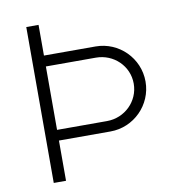

<svg xmlns="http://www.w3.org/2000/svg" viewBox="-78 -759 789 832"><g transform="rotate(-10 316.5 -343.0)"><path d="M92 0H146V-177H373C476 -177 560 -261 560 -364C560 -467 476 -551 373 -551H146V-686H92ZM366 -224H146V-503H366C444 -503 508 -442 508 -364C508 -286 444 -224 366 -224Z"/></g></svg>

Font: Chivo Light
Style: Regular
Weight: 300
Designer: Hector Gatti
Foundry: Omnibus-Type
Version: Version 1.003;PS 001.003;hotconv 1.0.70;makeotf.lib2.5.58329